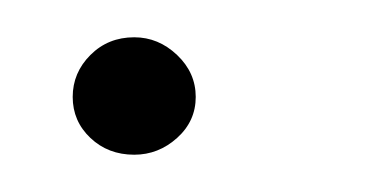

<svg xmlns="http://www.w3.org/2000/svg" viewBox="-20 -325 206 103"><path d="M52 -242Q38 -242 28.5 -251Q19 -260 19 -273Q19 -286 28.5 -295.5Q38 -305 52 -305Q65 -305 75 -295.5Q85 -286 85 -273Q85 -260 75 -251Q65 -242 52 -242Z"/></svg>

Font: Alumni Sans Thin Light
Style: Italic
Weight: 300
Italic angle: -8°
Version: Version 1.016